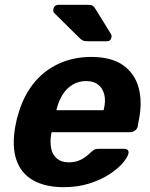

<svg xmlns="http://www.w3.org/2000/svg" viewBox="-20 -766 623 796"><path d="M244 10Q168 10 117.5 -18.5Q67 -47 48 -103Q29 -159 43 -240Q45 -248 47.5 -261.5Q50 -275 53 -283Q73 -360 115.5 -415.5Q158 -471 220.5 -500.5Q283 -530 358 -530Q442 -530 490.5 -495.5Q539 -461 555 -401.5Q571 -342 555 -265L551 -242Q549 -232 540 -225Q531 -218 520 -218H194Q194 -217 193.5 -214.5Q193 -212 192 -210Q187 -178 192 -151.5Q197 -125 215.5 -109Q234 -93 264 -93Q288 -93 306 -100Q324 -107 336.5 -117Q349 -127 356 -134Q367 -144 373 -146.5Q379 -149 391 -149H495Q505 -149 510 -143.5Q515 -138 512 -128Q508 -112 487.5 -88.5Q467 -65 432 -42.5Q397 -20 349.5 -5Q302 10 244 10ZM214 -309H410V-311Q419 -347 412.5 -373.5Q406 -400 387 -415Q368 -430 337 -430Q306 -430 281 -415Q256 -400 239.5 -373.5Q223 -347 214 -311ZM343 -595Q330 -595 323 -598.5Q316 -602 309 -609L204 -713Q200 -719 201 -726Q204 -746 223 -746H344Q357 -746 363.5 -742.5Q370 -739 377 -727L440 -625Q444 -619 442 -611Q439 -595 423 -595Z"/></svg>

Font: Rubik Light SemiBold
Style: Italic
Weight: 600
Italic angle: -12°
Version: Version 2.104